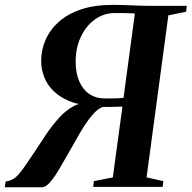

<svg xmlns="http://www.w3.org/2000/svg" viewBox="-54 -767 787 788"><path d="M-34.5 1.5 -30.5 -22.5Q-15 -24 -2.5 -30.8Q10 -37.5 22 -51Q34 -64.5 48.8 -86Q63.5 -107.5 84.5 -138.5Q108 -175 133.8 -213.2Q159.5 -251.5 188 -283Q216.5 -314.5 248.5 -331.5Q280.5 -348.5 316.5 -342L322 -333Q269.5 -336 230.8 -352Q192 -368 166.2 -393Q140.5 -418 127.8 -449.8Q115 -481.5 115 -516.5Q115 -562 133 -603.5Q151 -645 187.5 -677.5Q224 -710 279 -728.5Q334 -747 408 -747Q430 -747 449.8 -746.5Q469.5 -746 488 -745Q506.5 -744 526 -743.5Q545.5 -743 567 -743H712.5L710 -719L637 -704L547.5 -39L616.5 -23.5L613.5 0H328L331.5 -23.5L409 -39L448.5 -329.5Q437 -329 424.5 -328.8Q412 -328.5 398.2 -328.2Q384.5 -328 369 -328Q347 -322 323 -292.8Q299 -263.5 275 -222.8Q251 -182 228 -140.5Q207.5 -104 188.2 -71.5Q169 -39 151.2 -18.8Q133.5 1.5 118 1.5ZM453 -365.5 499.5 -711.5Q493 -712 484.2 -712.5Q475.5 -713 460.2 -713.2Q445 -713.5 417.5 -713.5Q372 -713.5 335.5 -687.2Q299 -661 277.8 -615.8Q256.5 -570.5 256.5 -514Q256.5 -465.5 271.8 -431.8Q287 -398 313.5 -380.5Q340 -363 374.5 -363Q383.5 -363 394.2 -363Q405 -363 415.8 -363.2Q426.5 -363.5 436 -364Q445.5 -364.5 453 -365.5Z"/></svg>

Font: Merriweather 120pt SemiBold
Style: Italic
Weight: 600
Italic angle: -7.8°
Version: Version 2.101